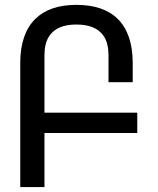

<svg xmlns="http://www.w3.org/2000/svg" viewBox="-20 -762 642 782"><path d="M62.5 0H161.1V-220.2H539.1V-303.2H161.1V-536.1C161.1 -564.9 165.5 -596.2 184.6 -620.6C203.6 -645 235.4 -662.1 291 -662.1C346.7 -662.1 379.4 -645 398.4 -620.6C417.5 -596.2 421.9 -564.9 421.9 -536.1V-427.2H520.5V-505.9C520.5 -586.4 499 -645.5 460 -684.6C420.4 -723.6 363.3 -742.2 291 -742.2C217.3 -742.2 162.1 -722.7 123.5 -684.6C84 -645.5 62.5 -586.4 62.5 -505.9Z"/></svg>

Font: Hack
Style: Regular
Weight: 400
Monospace: yes
Designer: Christopher Simpkins
Foundry: Christopher Simpkins
Version: Version 2.010